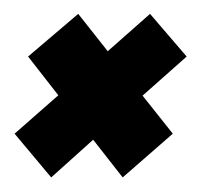

<svg xmlns="http://www.w3.org/2000/svg" viewBox="-30 -372 288 270"><path d="M142.5 -122.5 101 -175.5 42 -122.5 -9.5 -184 52 -238 9.5 -292.5 80 -352.5 121.5 -300 181 -352.5 232.5 -292.5 170.5 -237.5 213 -184Z"/></svg>

Font: Anybody UltraCondensed Regular
Style: Bold Italic
Weight: 700
Width: 1
Italic angle: -10°
Designer: Tyler Finck
Foundry: Etcetera Type Company
Version: Version 1.010; ttfautohint (v1.8.3) -l 8 -r 50 -G 200 -x 14 